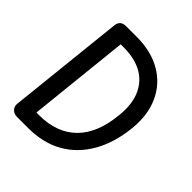

<svg xmlns="http://www.w3.org/2000/svg" viewBox="-209 -911 1049 1049"><g transform="rotate(45 316.0 -386.0)"><path d="M91 0Q67 0 53 -15Q39 -30 41 -51L113 -728Q115 -750 127 -761Q139 -772 164 -772H243Q356 -772 435.5 -725.5Q515 -679 553 -595Q591 -511 579 -400Q566 -277 514.5 -187Q463 -97 378 -48.5Q293 0 177 0ZM149 -92H171Q306 -92 385.5 -171Q465 -250 479 -405Q488 -494 460.5 -556Q433 -618 375.5 -649.5Q318 -681 235 -681H211Z"/></g></svg>

Font: Edu SA Beginner SemiBold
Style: Regular
Weight: 600
Version: Version 1.003